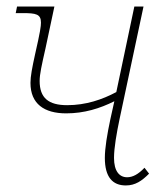

<svg xmlns="http://www.w3.org/2000/svg" viewBox="-20 -556 512 586"><path d="M182 -210C237 -210 285 -225 329 -247L317 -193C307 -146 300 -104 300 -74C300 -15 324 10 364 10C393 10 413 -4 435 -26L421 -44C402 -24 385 -15 368 -15C344 -15 328 -34 328 -74C328 -105 336 -150 345 -193L418 -536H390L335 -275C292 -252 242 -235 185 -235C128 -235 101 -257 101 -309C101 -329 107 -356 119 -409L146 -536H32L28 -516H49C90 -516 105 -513 105 -487C105 -476 103 -460 87 -390C78 -349 73 -323 73 -303C73 -239 115 -210 182 -210Z"/></svg>

Font: Noto Serif SemiCondensed Thin
Style: Italic
Weight: 100
Width: 4
Italic angle: -12°
Designer: Monotype Design Team
Foundry: Monotype Imaging Inc.
Version: Version 2.013